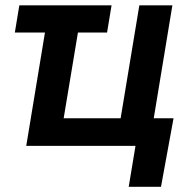

<svg xmlns="http://www.w3.org/2000/svg" viewBox="-20 -556 731 732"><path d="M405.3 -535.6 388.2 -432.1H36.6L53.7 -535.6ZM80.1 0 168.5 -535.6H294.4L222.7 -105H439.9L511.2 -535.6H637.2L548.8 0ZM470.7 156.2 496.6 0H456.5L473.6 -105H641.6L593.8 156.2Z"/></svg>

Font: Inter 20pt SemiBold
Style: Italic
Weight: 600
Italic angle: -9.3988°
Version: Version 4.001;git-66647c0bb